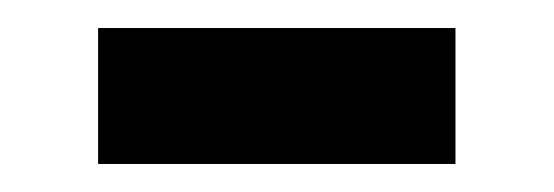

<svg xmlns="http://www.w3.org/2000/svg" viewBox="-20 -576 395 137"><path d="M50 -556H305V-459H50Z"/></svg>

Font: Reem Kufi
Style: Regular
Weight: 400
Designer: Khaled Hosny
Version: Version 1.6